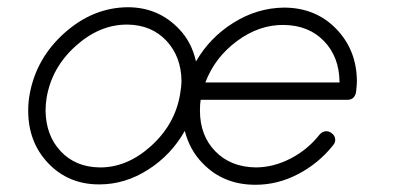

<svg xmlns="http://www.w3.org/2000/svg" viewBox="-20 -512 1095 531"><path d="M475 -432Q510 -396 522 -342Q560 -408 625.5 -449Q691 -490 765 -491Q853 -491 910 -432Q967 -373 967 -286Q967 -278 965 -260Q965 -259 964.5 -257Q964 -255 964 -254Q959 -236 941 -236H535Q533 -226 533 -206Q533 -137 575.5 -93.5Q618 -50 687 -49Q736 -49 783.5 -73.5Q831 -98 864 -140Q871 -148 880.5 -149Q890 -150 898 -143Q906 -137 907 -127.5Q908 -118 901 -110Q861 -60 804.5 -30.5Q748 -1 687 -1H686Q598 -1 541 -60Q505 -96 491 -150Q454 -84 390 -43Q326 -2 255 -2H254Q169 -2 113 -61Q58 -119 58 -206Q58 -230 62 -251Q80 -351 158.5 -421Q237 -491 333 -492Q418 -492 475 -432ZM478 -251Q482 -275 482 -288Q481 -356 440 -399.5Q399 -443 333 -444H331Q255 -444 189 -384.5Q123 -325 109 -242Q106 -224 106 -206Q107 -137 148 -93.5Q189 -50 255 -49Q331 -48 397.5 -108Q464 -168 478 -251ZM765 -443Q697 -444 635.5 -398.5Q574 -353 548 -284H919V-286Q918 -355 876 -398.5Q834 -442 765 -443Z"/></svg>

Font: Quicksand
Style: Italic
Weight: 400
Italic angle: -12°
Designer: Andrew Paglinawan
Foundry: Andrew Paglinawan
Version: 1.002